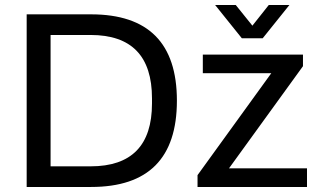

<svg xmlns="http://www.w3.org/2000/svg" viewBox="-20 -743 1271 763"><path d="M835 -723H917L983 -641L1048 -723H1130L1024 -591H941ZM86 0V-686H342Q683 -686 683 -343Q683 0 342 0ZM181 -82H340Q584 -82 584 -332V-352Q584 -604 340 -604H181ZM765 0V-47L1058 -452H786V-526H1184V-480L890 -74H1200V0Z"/></svg>

Font: Archivo
Style: Regular
Weight: 400
Designer: Hector Gatti
Foundry: Omnibus-Type
Version: Version 2.001